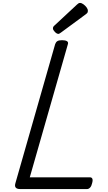

<svg xmlns="http://www.w3.org/2000/svg" viewBox="-20 -1289 734 1309"><path d="M118 0Q73 0 85 -40L356 -988Q361 -1002 371 -1008.5Q381 -1015 403 -1015Q426 -1015 437 -1008Q448 -1001 442 -985L183 -80H594Q605 -80 609.5 -70.5Q614 -61 608 -40Q604 -21 594.5 -10.5Q585 0 573 0ZM378 -1058Q367 -1058 354 -1071.5Q341 -1085 341 -1095Q341 -1099 342 -1103Q343 -1107 349 -1113L505 -1258Q511 -1263 515 -1266Q519 -1269 526 -1269Q536 -1269 548.5 -1260Q561 -1251 570 -1239Q579 -1227 579 -1216Q579 -1209 577 -1204Q575 -1199 564 -1191L397 -1068Q391 -1064 386.5 -1061Q382 -1058 378 -1058Z"/></svg>

Font: Playwrite AU NSW
Style: Regular
Weight: 400
Designer: Veronika Burian, José Scaglione
Foundry: TypeTogether
Version: Version 1.002